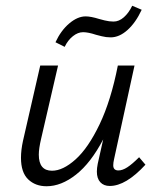

<svg xmlns="http://www.w3.org/2000/svg" viewBox="-20 -642 550 668"><path d="M53 -93Q53 -120 60 -152L120 -414H182L123 -159Q115 -125 115 -104Q115 -48 161 -48Q199 -48 243 -87.5Q287 -127 326.5 -209.5Q366 -292 390 -414H448L377 -89Q374 -76 374 -67Q374 -49 392 -49Q406 -49 423 -60Q440 -71 464 -95L486 -69Q418 5 362 5Q341 5 329 -8Q317 -21 317 -45Q317 -57 320 -72L339 -157Q296 -75 244.5 -34.5Q193 6 142 6Q103 6 78 -18Q53 -42 53 -93ZM278 -585Q296 -585 325 -576Q328 -575 344 -571Q360 -567 375 -567Q394 -567 411 -582Q428 -597 440 -622L473 -608Q452 -563 423.5 -537.5Q395 -512 365 -512Q349 -512 333.5 -516Q318 -520 314 -521Q287 -530 269 -530Q251 -530 233.5 -516Q216 -502 205 -479L173 -495Q192 -536 221 -560.5Q250 -585 278 -585Z"/></svg>

Font: LXGW Bright GB
Style: Italic
Weight: 400
Italic angle: -12°
Designer: Christian Thalmann (Catharsis Fonts)
Foundry: LXGW / Christian Thalmann (Catharsis Fonts) / Fontworks Inc.
Version: Version 5.510